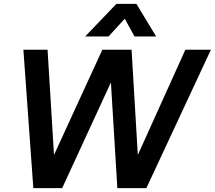

<svg xmlns="http://www.w3.org/2000/svg" viewBox="-20 -965 1102 985"><path d="M931 -710H1062L731 0H582L549 -542L299 0H151L100 -710H224L257 -170L505 -710H655L687 -170ZM781 -778H670L620 -869L537 -778H417L577 -945H680Z"/></svg>

Font: Livvic SemiBold
Style: Italic
Weight: 600
Italic angle: -10°
Designer: Jacques Le Bailly, Baron von Fonthausen
Version: Version 1.001; ttfautohint (v1.8.2)